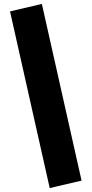

<svg xmlns="http://www.w3.org/2000/svg" viewBox="-20 -841 466 977"><path d="M193 -821 395 78 233 116 31 -783Z"/></svg>

Font: Fira Sans Extra Condensed Black
Style: Regular
Weight: 900
Width: 1
Designer: Carrois Corporate & Edenspiekermann AG
Foundry: Carrois Corporate GbR & Edenspiekermann AG
Version: Version 4.203